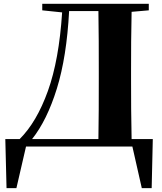

<svg xmlns="http://www.w3.org/2000/svg" viewBox="-20 -767 848 1005"><path d="M147.9 -39.1H495.1Q496.6 -115.7 496.8 -195.1Q497.1 -274.4 497.1 -358.9V-393.1Q497.1 -473.1 496.8 -552Q496.6 -630.9 495.1 -709H341.8Q329.1 -469.2 277.6 -303.2Q226.1 -137.2 147.9 -39.1ZM668.9 -39.1H779.8L773.9 217.8H722.2L672.9 0H116.2L65.9 217.8H14.2L7.8 -39.1H83Q172.4 -128.4 230.7 -290.8Q289.1 -453.1 305.2 -702.1L201.2 -712.9V-747.1H758.8V-712.9L668.9 -705.1Q667 -628.4 666.5 -550.5Q666 -472.7 666 -393.1V-357.9Q666 -276.4 666.5 -196.8Q667 -117.2 668.9 -39.1Z"/></svg>

Font: Source Han Serif JP Heavy
Style: Regular
Weight: 900
Designer: Ryoko NISHIZUKA  (kana & ideographs); Frank Grießhammer (Latin, Greek & Cyrillic); Wenlong ZHANG  (bopomofo); Sandoll Co
Foundry: Adobe Systems Incorporated
Version: Version 1.001;PS 1.001;hotconv 16.6.54;makeotf.lib2.5.65590